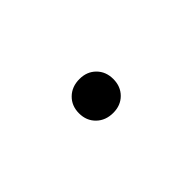

<svg xmlns="http://www.w3.org/2000/svg" viewBox="7 -357 585 585"><g transform="rotate(45 300.0 -64.0)"><path d="M300 10Q268 10 247.5 -11Q227 -32 227 -65Q227 -97 247.5 -117.5Q268 -138 300 -138Q332 -138 352.5 -117.5Q373 -97 373 -65Q373 -32 352.5 -11Q332 10 300 10Z"/></g></svg>

Font: JetBrains Mono NL Thin
Style: Regular
Weight: 100
Monospace: yes
Designer: Philipp Nurullin, Konstantin Bulenkov
Foundry: JetBrains
Version: Version 2.305; ttfautohint (v1.8.4.7-5d5b)